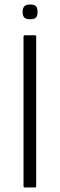

<svg xmlns="http://www.w3.org/2000/svg" viewBox="-20 -829 265 849"><path d="M140 -6Q140 0 134 0H90Q84 0 84 -6V-667Q84 -673 90 -673H134Q140 -673 140 -667ZM146 -777Q146 -760 139.5 -752Q133 -744 113 -744Q94 -744 87 -752Q80 -760 80 -777Q80 -792 87 -800.5Q94 -809 113 -809Q134 -809 140 -800.5Q146 -792 146 -777Z"/></svg>

Font: Glory Thin Light
Style: Regular
Weight: 300
Version: Version 1.011